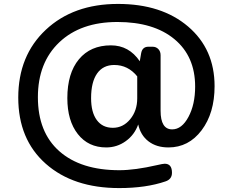

<svg xmlns="http://www.w3.org/2000/svg" viewBox="-20 -741 1184 978"><path d="M757 -503Q775 -503 786.5 -491Q798 -479 798 -460V-177Q798 -82 857 -82Q906 -82 940 -145.5Q974 -209 974 -300Q974 -454 868.5 -541.5Q763 -629 578 -629Q391 -629 282 -525.5Q173 -422 173 -246Q173 -67 282.5 29.5Q392 126 588 126Q667 126 780 100Q810 93 819 93Q856 93 856 139Q856 172 823 183Q724 217 587 217Q353 217 213 93Q73 -31 73 -244Q73 -458 213.5 -589.5Q354 -721 581 -721Q803 -721 938 -606Q1073 -491 1073 -302Q1073 -165 1007 -77.5Q941 10 838 10Q777 10 736.5 -21Q696 -52 684 -107Q665 -54 620.5 -22Q576 10 521 10Q430 10 376.5 -58Q323 -126 323 -241Q323 -368 382 -439Q441 -510 545 -510Q637 -510 692 -429L699 -470Q705 -503 736 -503ZM555 -90Q607 -90 643 -133.5Q679 -177 679 -240V-352Q632 -410 562 -410Q505 -410 474.5 -366.5Q444 -323 444 -241Q444 -169 473 -129.5Q502 -90 555 -90Z"/></svg>

Font: Solway Medium
Style: Regular
Weight: 500
Designer: Mariya V. Pigoulevskaya
Foundry: The Northern Block Ltd.
Version: Version 1.000;hotconv 1.0.109;makeotfexe 2.5.65596